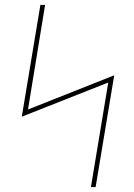

<svg xmlns="http://www.w3.org/2000/svg" viewBox="-20 -755 540 775"><path d="M347 0 417 -422 68 -284 143 -735H162L93 -313L441 -451L366 0Z"/></svg>

Font: Iosevka Slab Thin
Style: Italic
Weight: 100
Italic angle: -9°
Monospace: yes
Designer: Belleve Invis
Foundry: Belleve Invis
Version: Version 11.1.1; ttfautohint (v1.8.3)